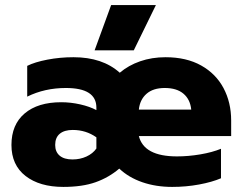

<svg xmlns="http://www.w3.org/2000/svg" viewBox="-20 -720 954 755"><path d="M417 -700H593L506 -522H352ZM25 -150Q25 -230 77 -274Q129 -318 221 -318Q258 -318 295.5 -309.5Q333 -301 359 -287V-297Q359 -374 239 -374Q156 -374 87 -340V-461Q117 -476 166.5 -485.5Q216 -495 269 -495Q383 -495 451 -434Q485 -463 531 -479Q577 -495 631 -495Q713 -495 771 -462.5Q829 -430 859 -373.5Q889 -317 889 -246V-185H526Q546 -105 676 -105Q721 -105 768 -113Q815 -121 849 -135V-19Q814 -4 763 5.5Q712 15 657 15Q593 15 539.5 -3.5Q486 -22 449 -57Q408 -22 356 -3.5Q304 15 229 15Q136 15 80.5 -28Q25 -71 25 -150ZM732 -289Q728 -329 701.5 -351.5Q675 -374 628 -374Q582 -374 556 -351Q530 -328 526 -289ZM359 -136V-180Q318 -209 266 -209Q233 -209 215 -194Q197 -179 197 -150Q197 -123 214.5 -108Q232 -93 265 -93Q295 -93 320 -104.5Q345 -116 359 -136Z"/></svg>

Font: Readiness
Style: Bold
Weight: 700
Designer: Katatrad Team
Foundry: CadsonDemak
Version: Version 1.00;January 16, 2020;FontCreator 12.0.0.2550 64-bit